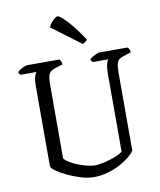

<svg xmlns="http://www.w3.org/2000/svg" viewBox="-100 -1032 925 1111"><g transform="rotate(-10 362.0 -476.5)"><path d="M360 0Q327 0 287 -12Q247 -24 210 -41.5Q173 -59 148 -76.5Q123 -94 121 -106V-577Q121 -612 127 -632Q133 -652 139 -657H46Q43 -659 39 -663.5Q35 -668 35 -675Q40 -681 51.5 -688Q63 -695 75 -700Q87 -705 93 -705H282Q286 -701 290 -693Q294 -685 295 -674L253 -661Q238 -656 227 -649.5Q216 -643 210 -626Q204 -609 204 -575V-138Q213 -125 234.5 -112Q256 -99 283 -88.5Q310 -78 335.5 -72Q361 -66 377 -66Q403 -66 438.5 -74.5Q474 -83 503.5 -95Q533 -107 544 -118V-577Q544 -612 550 -632Q556 -652 561 -657H470Q467 -659 463.5 -663.5Q460 -668 459 -675Q464 -681 476 -688Q488 -695 500 -700Q512 -705 518 -705H683Q687 -701 691.5 -693Q696 -685 696 -674L652 -660Q636 -655 626 -648Q616 -641 611 -623Q606 -605 606 -567V-113Q598 -99 575 -79.5Q552 -60 519 -42Q486 -24 445 -12Q404 0 360 0ZM431 -770 261 -897Q265 -910 275.5 -923Q286 -936 297 -944.5Q308 -953 315 -953Q323 -953 345.5 -933Q368 -913 397.5 -876.5Q427 -840 459 -791Q455 -786 447 -779.5Q439 -773 431 -770Z"/></g></svg>

Font: Texturina 72pt
Style: Regular
Weight: 400
Designer: Guillermo Torres Carreño
Foundry: Omnibus-Type
Version: Version 1.002; ttfautohint (v1.8.3)